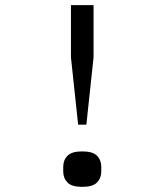

<svg xmlns="http://www.w3.org/2000/svg" viewBox="-20 -718 640 747"><path d="M284 -233 256 -495V-698H344V-495L316 -233ZM300 9Q259 9 242.5 -8Q226 -25 226 -51V-69Q226 -95 242.5 -112Q259 -129 300 -129Q341 -129 357.5 -112Q374 -95 374 -69V-51Q374 -25 357.5 -8Q341 9 300 9Z"/></svg>

Font: PlemolJP35 Console
Style: Regular
Weight: 400
Version: v2.0.3; ttfautohint (v1.8.4.7-5d5b-dirty) -l 6 -r 45 -G 200 